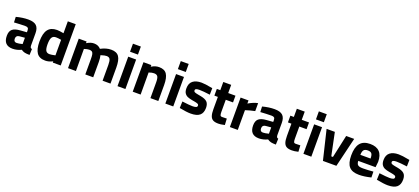

<svg xmlns="http://www.w3.org/2000/svg" viewBox="54 -1883 6675 3059"><g transform="rotate(20 3391.0 -354.0)"><path d="M474 12Q421 12 390.5 5Q360 -2 330 -23Q258 12 184 12Q29 12 29 -152Q29 -230 70.5 -264.5Q112 -299 204 -305L311 -313V-344Q311 -374 297.5 -386Q284 -398 252 -398Q219 -398 161 -395.5Q103 -393 64 -390L60 -483Q168 -512 264 -512Q360 -512 402.5 -472Q445 -432 445 -344V-136Q447 -111 453.5 -102Q460 -93 478 -89ZM213 -97Q250 -97 311 -113V-220L220 -212Q164 -207 164 -152Q164 -97 213 -97Z M998 -700V0H864V-21Q823 -2 794.5 5Q766 12 737 12Q637 12 593 -51.5Q549 -115 549 -243Q549 -383 598.5 -447.5Q648 -512 751 -512Q788 -512 864 -498V-700ZM864 -123V-386Q811 -396 775 -396Q727 -396 706 -362Q685 -328 685 -246Q685 -171 704 -139.5Q723 -108 768 -108Q801 -108 864 -123Z M1842 -271V0H1708V-267Q1708 -335 1693 -363.5Q1678 -392 1635 -392Q1618 -392 1597 -387.5Q1576 -383 1537 -371Q1549 -324 1549 -259V0H1415V-257Q1415 -311 1409.5 -339Q1404 -367 1388.5 -379.5Q1373 -392 1341 -392Q1321 -392 1302 -387.5Q1283 -383 1255 -374L1256 0H1122V-500H1255V-472Q1292 -493 1320 -502.5Q1348 -512 1379 -512Q1452 -512 1494 -463Q1542 -488 1584.5 -500Q1627 -512 1671 -512Q1764 -512 1803 -455Q1842 -398 1842 -271Z M1961 -720H2095V-584H1961ZM1961 -500H2095V0H1961Z M2653 -271V0H2519V-267Q2519 -336 2502.5 -364Q2486 -392 2439 -392Q2419 -392 2400.5 -388Q2382 -384 2352 -374L2353 0H2219V-500H2352V-472Q2390 -494 2419.5 -503Q2449 -512 2483 -512Q2575 -512 2614 -453Q2653 -394 2653 -271Z M2772 -720H2906V-584H2772ZM2772 -500H2906V0H2772Z M3012 -12 3016 -124Q3137 -108 3192 -108Q3229 -108 3250.5 -116Q3272 -124 3272 -146Q3272 -166 3251.5 -175Q3231 -184 3183 -192Q3165 -194 3158 -196Q3108 -205 3076 -218.5Q3044 -232 3024 -261.5Q3004 -291 3004 -344Q3004 -429 3056 -470Q3108 -511 3201 -511Q3233 -511 3275 -505.5Q3317 -500 3391 -486L3389 -375Q3268 -391 3210 -391Q3176 -391 3156.5 -384Q3137 -377 3137 -357Q3137 -336 3157.5 -327.5Q3178 -319 3224 -311L3257 -305Q3338 -290 3371.5 -257Q3405 -224 3405 -156Q3405 -70 3356 -29Q3307 12 3204 12Q3135 12 3012 -12Z M3780 -3Q3740 6 3717.5 9Q3695 12 3672 12Q3614 12 3582 -6Q3550 -24 3536 -65Q3522 -106 3522 -178V-386H3463V-500H3522V-639H3656V-500H3779V-386H3656V-181Q3656 -142 3663 -124.5Q3670 -107 3698 -108L3774 -110Z M4159 -377Q4107 -366 4077 -358Q4047 -350 4000 -335V0H3866V-500H4000V-447Q4086 -498 4159 -512Z M4650 12Q4597 12 4566.5 5Q4536 -2 4506 -23Q4434 12 4360 12Q4205 12 4205 -152Q4205 -230 4246.5 -264.5Q4288 -299 4380 -305L4487 -313V-344Q4487 -374 4473.5 -386Q4460 -398 4428 -398Q4395 -398 4337 -395.5Q4279 -393 4240 -390L4236 -483Q4344 -512 4440 -512Q4536 -512 4578.5 -472Q4621 -432 4621 -344V-136Q4623 -111 4629.5 -102Q4636 -93 4654 -89ZM4389 -97Q4426 -97 4487 -113V-220L4396 -212Q4340 -207 4340 -152Q4340 -97 4389 -97Z M5027 -3Q4987 6 4964.5 9Q4942 12 4919 12Q4861 12 4829 -6Q4797 -24 4783 -65Q4769 -106 4769 -178V-386H4710V-500H4769V-639H4903V-500H5026V-386H4903V-181Q4903 -142 4910 -124.5Q4917 -107 4945 -108L5021 -110Z M5113 -720H5247V-584H5113ZM5113 -500H5247V0H5113Z M5324 -500H5464L5544 -114H5572L5656 -500H5792L5672 0H5444Z M6266 -193H5972Q5974 -158 5984.5 -139.5Q5995 -121 6018 -113.5Q6041 -106 6084 -106Q6118 -106 6168 -108.5Q6218 -111 6258 -115L6260 -16Q6147 12 6058 12Q5941 12 5889 -47Q5837 -106 5837 -238Q5837 -376 5891.5 -444Q5946 -512 6061 -512Q6167 -512 6221.5 -455.5Q6276 -399 6276 -286ZM6144 -295Q6144 -355 6125.5 -378.5Q6107 -402 6060 -402Q6012 -402 5992 -377.5Q5972 -353 5971 -295Z M6354 -12 6358 -124Q6479 -108 6534 -108Q6571 -108 6592.5 -116Q6614 -124 6614 -146Q6614 -166 6593.5 -175Q6573 -184 6525 -192Q6507 -194 6500 -196Q6450 -205 6418 -218.5Q6386 -232 6366 -261.5Q6346 -291 6346 -344Q6346 -429 6398 -470Q6450 -511 6543 -511Q6575 -511 6617 -505.5Q6659 -500 6733 -486L6731 -375Q6610 -391 6552 -391Q6518 -391 6498.5 -384Q6479 -377 6479 -357Q6479 -336 6499.5 -327.5Q6520 -319 6566 -311L6599 -305Q6680 -290 6713.5 -257Q6747 -224 6747 -156Q6747 -70 6698 -29Q6649 12 6546 12Q6477 12 6354 -12Z"/></g></svg>

Font: Cairo
Style: Bold
Weight: 700
Designer: Mohamed Gaber
Foundry: Kief Type Foundry
Version: Version 2.100